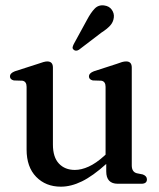

<svg xmlns="http://www.w3.org/2000/svg" viewBox="-20 -691 598 722"><path d="M80 -128.5V-364.5Q80 -384.5 64.5 -387.5L32 -388.5Q17.5 -392 17.5 -403.5Q17.5 -416 36 -423L121.5 -450.5Q147 -460 157.5 -460Q179 -460 179 -437V-147.5Q179 -100 201.5 -76Q224 -52 261.5 -52Q286 -52 313.5 -64.5Q341 -77 371 -104L377 -109.5V-364.5Q377 -384.5 361.5 -387.5L329 -388.5Q314.5 -392 314.5 -403.5Q314.5 -416 333 -423L418 -450.5Q431 -455.5 439.2 -457.8Q447.5 -460 454.5 -460Q475.5 -460 475.5 -437V-69Q475.5 -44.5 494.5 -39.5L517 -35Q532.5 -29 532.5 -16.5Q532.5 0 511.5 0H423Q379.5 0 379.5 -46.5V-74.5Q329 -29 288 -9Q247 11 209 11Q152 11 116 -26Q80 -63 80 -128.5ZM307.5 -617Q321.5 -643.5 336 -658.5Q350.5 -673.5 372 -670.5Q391 -668 400.5 -654.2Q410 -640.5 408 -625Q406 -607.5 394 -594.5Q382 -581.5 361.5 -568.5L277 -504Q264.5 -496.5 256.5 -504.5Q252 -508.5 253.2 -514Q254.5 -519.5 257.5 -525.5Z"/></svg>

Font: Fraunces 72pt S050
Style: Regular
Weight: 400
Version: Version 1.000; ttfautohint (v1.8.3)